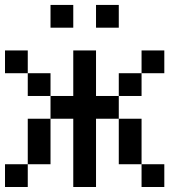

<svg xmlns="http://www.w3.org/2000/svg" viewBox="-20 -747 676 767"><path d="M272.7 -545.5V-363.6H181.8V-272.7H272.7V0H363.6V-272.7H454.5V-363.6H363.6V-545.5ZM545.5 -545.5V-454.5H636.4V-545.5ZM454.5 -454.5V-363.6H545.5V-454.5ZM0 -545.5V-454.5H90.9V-545.5ZM90.9 -454.5V-363.6H181.8V-454.5ZM545.5 -90.9V-272.7H454.5V-90.9ZM545.5 -90.9V0H636.4V-90.9ZM0 -90.9V0H90.9V-90.9ZM90.9 -272.7V-90.9H181.8V-272.7ZM181.8 -727.3V-636.4H272.7V-727.3ZM363.6 -727.3V-636.4H454.5V-727.3Z"/></svg>

Font: Departure Mono
Style: Regular
Weight: 400
Monospace: yes
Designer: Helena Zhang
Version: Version 1.500;Glyphs 3.3.1 (3343)